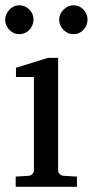

<svg xmlns="http://www.w3.org/2000/svg" viewBox="-26 -716 356 736"><path d="M34.2 0V-39.1L83 -42Q92.3 -43 98.1 -48.8Q104 -54.7 104 -64V-420.9H35.2V-456.1L157.2 -494.1H196.8V-64Q196.8 -54.7 202.9 -48.8Q209 -43 217.8 -42L269 -39.1V0ZM102.5 -641.1Q102.5 -629.9 98.1 -619.6Q93.8 -609.4 86.4 -601.6Q79.1 -593.8 69.1 -589.4Q59.1 -585 47.9 -585Q36.6 -585 26.9 -589.4Q17.1 -593.8 9.8 -601.6Q2.4 -609.4 -2 -619.1Q-6.3 -628.9 -6.3 -640.1Q-6.3 -650.9 -2 -660.9Q2.4 -670.9 9.8 -678.7Q17.1 -686.5 26.9 -691.2Q36.6 -695.8 47.9 -695.8Q59.1 -695.8 69.1 -691.4Q79.1 -687 86.4 -679.7Q93.8 -672.4 98.1 -662.4Q102.5 -652.3 102.5 -641.1ZM309.6 -641.1Q309.6 -629.9 305.4 -619.6Q301.3 -609.4 293.9 -601.6Q286.6 -593.8 276.9 -589.4Q267.1 -585 255.9 -585Q244.6 -585 234.6 -589.4Q224.6 -593.8 217 -601.6Q209.5 -609.4 205.1 -619.6Q200.7 -629.9 200.7 -641.1Q200.7 -651.4 205.1 -661.4Q209.5 -671.4 217.3 -679Q225.1 -686.5 234.9 -691.2Q244.6 -695.8 255.9 -695.8Q267.1 -695.8 276.9 -691.4Q286.6 -687 293.9 -679.4Q301.3 -671.9 305.4 -661.9Q309.6 -651.9 309.6 -641.1Z"/></svg>

Font: BabelStone Ogham Stemless
Style: Regular
Weight: 400
Designer: Andrew West
Foundry: BabelStone
Version: Version 2.02 March 14, 2022